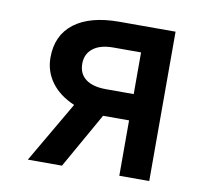

<svg xmlns="http://www.w3.org/2000/svg" viewBox="-65 -605 730 676"><g transform="rotate(10 300.0 -267.0)"><path d="M76 0 203 -218Q149 -241 120.5 -280Q92 -319 92 -368Q92 -448 148.5 -491Q205 -534 309 -534H510V0H403V-198H310L198 0ZM304 -292H403V-441H304Q257 -441 231.5 -421Q206 -401 206 -366Q206 -330 231.5 -311Q257 -292 304 -292Z"/></g></svg>

Font: Geist Mono SemiBold
Style: Regular
Weight: 600
Monospace: yes
Designer: Basement.studio, Andrés Briganti, Mateo Zaragoza
Foundry: Basement.studio, Vercel, Andrés Briganti, Guido Ferreyra, Mateo Zaragoza
Version: Version 1.500; ttfautohint (v1.8.4.7-5d5b)